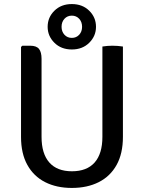

<svg xmlns="http://www.w3.org/2000/svg" viewBox="-20 -912 708 945"><path d="M585 -238.5Q585 -156 553.8 -100Q522.5 -44 466 -15.5Q409.5 13 333.5 13Q258.5 13 202.2 -15.5Q146 -44 114.8 -100Q83.5 -156 83.5 -238.5V-681L90 -687H128.5Q159.5 -687 172 -671.2Q184.5 -655.5 184.5 -622.5V-238.5Q184.5 -155.5 222.8 -112.2Q261 -69 334 -69Q407.5 -69 445.8 -112.2Q484 -155.5 484 -238.5V-683Q495.5 -685 508.5 -686Q521.5 -687 533 -687Q545 -687 559.2 -686Q573.5 -685 585 -683ZM214.5 -780Q214.5 -826.5 247.8 -859.2Q281 -892 333.5 -892Q386 -892 419.2 -859.2Q452.5 -826.5 452.5 -780Q452.5 -734.5 419.2 -701.5Q386 -668.5 333.5 -668.5Q281 -668.5 247.8 -701.5Q214.5 -734.5 214.5 -780ZM283 -780Q283 -756.5 297.2 -741Q311.5 -725.5 333.5 -725.5Q355.5 -725.5 369.8 -741Q384 -756.5 384 -780Q384 -804 369.8 -819.5Q355.5 -835 333.5 -835Q311.5 -835 297.2 -819.5Q283 -804 283 -780Z"/></svg>

Font: Signika Negative Light
Style: Regular
Weight: 400
Version: Version 2.001